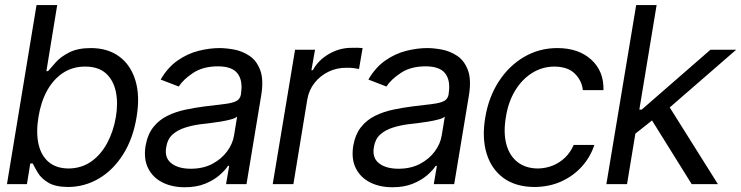

<svg xmlns="http://www.w3.org/2000/svg" viewBox="-20 -748 3011 780"><path d="M256.3 11.7Q204.1 11.2 175.5 -6.3Q147 -23.9 133.5 -46.6Q120.1 -69.3 112.8 -84H103L89.4 0H8.3L128.4 -727.5H212.4L168.5 -459H175.3Q187 -473.1 207 -495.4Q227.1 -517.6 261.5 -535.2Q295.9 -552.7 349.1 -552.7Q418 -552.7 464.6 -518.3Q511.2 -483.9 530.3 -420.7Q549.3 -357.4 534.7 -271.5Q520.5 -185.1 480.5 -121.3Q440.4 -57.6 382.6 -23.2Q324.7 11.2 256.3 11.7ZM258.3 -63.5Q311 -64 350.6 -91.8Q390.1 -119.6 415.5 -167Q440.9 -214.4 450.7 -272.5Q460.4 -330.1 450.4 -376.5Q440.4 -422.9 409.9 -450.2Q379.4 -477.5 325.7 -477.5Q274.9 -477.5 235.8 -451.7Q196.8 -425.8 171.4 -379.9Q146 -334 136.2 -272.5Q126 -210.9 136.2 -163.8Q146.5 -116.7 177.2 -90.3Q208 -64 258.3 -63.5Z M730.5 12.7Q678.7 12.7 639.6 -7.1Q600.6 -26.9 581.8 -64.5Q563 -102.1 571.3 -155.3Q579.6 -202.1 602.8 -231.4Q626 -260.7 659.7 -277.3Q693.4 -293.9 732.2 -302.2Q771 -310.5 809.6 -315.4Q860.4 -321.8 891.8 -325.4Q923.3 -329.1 939.5 -337.2Q955.6 -345.2 959 -365.2V-368.2Q967.3 -420.4 945.1 -449.5Q922.9 -478.5 865.2 -478.5Q805.7 -478.5 765.6 -452.4Q725.6 -426.3 706.1 -396.5L632.8 -424.8Q661.6 -474.6 701.9 -502.4Q742.2 -530.3 786.6 -541.5Q831.1 -552.7 872.1 -552.7Q898.4 -552.7 931.4 -546.6Q964.4 -540.5 993.4 -521.2Q1022.5 -502 1037.1 -463.1Q1051.8 -424.3 1041 -359.4L981.4 0H898.4L911.1 -74.2H906.2Q895 -56.6 871.8 -36.4Q848.6 -16.1 813.5 -1.7Q778.3 12.7 730.5 12.7ZM754.9 -62.5Q804.7 -62.5 842 -82Q879.4 -101.6 902.3 -132.6Q925.3 -163.6 930.7 -197.3L943.4 -274.4Q937 -268.1 918.2 -262.9Q899.4 -257.8 875.7 -253.9Q852.1 -250 829.6 -247.3Q807.1 -244.6 793.9 -243.2Q760.7 -238.8 731 -229.2Q701.2 -219.7 680.7 -201.2Q660.2 -182.6 655.3 -150.4Q647.5 -106.9 676 -84.7Q704.6 -62.5 754.9 -62.5Z M1087.9 0 1178.7 -545.9H1259.8L1245.1 -462.9H1251Q1272.5 -503.4 1316.4 -528.8Q1360.4 -554.2 1409.2 -553.7Q1418.9 -554.2 1432.1 -554Q1445.3 -553.7 1453.1 -552.7L1438.5 -467.8Q1434.6 -468.8 1419.7 -470.9Q1404.8 -473.1 1387.7 -472.7Q1348.1 -473.1 1314.2 -456.5Q1280.3 -439.9 1257.6 -410.9Q1234.9 -381.8 1228.5 -344.7L1171.9 0Z M1574.2 12.7Q1522.5 12.7 1483.4 -7.1Q1444.3 -26.9 1425.5 -64.5Q1406.7 -102.1 1415 -155.3Q1423.3 -202.1 1446.5 -231.4Q1469.7 -260.7 1503.4 -277.3Q1537.1 -293.9 1575.9 -302.2Q1614.7 -310.5 1653.3 -315.4Q1704.1 -321.8 1735.6 -325.4Q1767.1 -329.1 1783.2 -337.2Q1799.3 -345.2 1802.7 -365.2V-368.2Q1811 -420.4 1788.8 -449.5Q1766.6 -478.5 1709 -478.5Q1649.4 -478.5 1609.4 -452.4Q1569.3 -426.3 1549.8 -396.5L1476.6 -424.8Q1505.4 -474.6 1545.7 -502.4Q1585.9 -530.3 1630.4 -541.5Q1674.8 -552.7 1715.8 -552.7Q1742.2 -552.7 1775.1 -546.6Q1808.1 -540.5 1837.2 -521.2Q1866.2 -502 1880.9 -463.1Q1895.5 -424.3 1884.8 -359.4L1825.2 0H1742.2L1754.9 -74.2H1750Q1738.8 -56.6 1715.6 -36.4Q1692.4 -16.1 1657.2 -1.7Q1622.1 12.7 1574.2 12.7ZM1598.6 -62.5Q1648.4 -62.5 1685.8 -82Q1723.1 -101.6 1746.1 -132.6Q1769 -163.6 1774.4 -197.3L1787.1 -274.4Q1780.8 -268.1 1762 -262.9Q1743.2 -257.8 1719.5 -253.9Q1695.8 -250 1673.3 -247.3Q1650.9 -244.6 1637.7 -243.2Q1604.5 -238.8 1574.7 -229.2Q1544.9 -219.7 1524.4 -201.2Q1503.9 -182.6 1499 -150.4Q1491.2 -106.9 1519.8 -84.7Q1548.3 -62.5 1598.6 -62.5Z M2151.4 11.7Q2074.7 11.2 2025.4 -24.9Q1976.1 -61 1956.8 -124.5Q1937.5 -188 1951.2 -269.5Q1964.8 -353 2006.1 -416.7Q2047.4 -480.5 2108.9 -516.6Q2170.4 -552.7 2244.1 -552.7Q2330.1 -552.7 2381.8 -505.9Q2433.6 -459 2431.6 -381.8H2347.7Q2344.2 -419.4 2315.9 -448.2Q2287.6 -477.1 2232.4 -477.5Q2183.6 -477.5 2142.3 -451.9Q2101.1 -426.3 2073 -380.4Q2044.9 -334.5 2035.2 -272.5Q2024.4 -209.5 2036.9 -162.6Q2049.3 -115.7 2082.3 -89.8Q2115.2 -64 2165 -63.5Q2197.3 -64 2225.6 -75.4Q2253.9 -86.9 2275.9 -108.2Q2297.9 -129.4 2310.5 -159.2H2394.5Q2378.9 -110.8 2344.5 -72.3Q2310.1 -33.7 2261 -11.2Q2211.9 11.2 2151.4 11.7Z M2553.7 -199.2 2569.3 -302.7H2586.9L2866.2 -545.9H2970.7L2673.8 -288.1H2666ZM2443.4 0 2564.5 -727.5H2647.5L2527.3 0ZM2790 0 2622.1 -269.5 2690.4 -328.1 2896.5 0Z"/></svg>

Font: Inter Tight
Style: Italic
Weight: 400
Italic angle: -9.39999°
Designer: Rasmus Andersson
Foundry: rsms
Version: Version 3.002